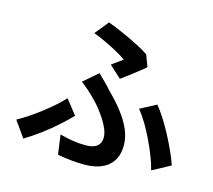

<svg xmlns="http://www.w3.org/2000/svg" viewBox="-115 -930 1230 1111"><g transform="rotate(15 500.0 -374.0)"><path d="M478 -557Q497 -570 514.5 -583Q532 -596 543 -604Q522 -620 488 -638.5Q454 -657 415.5 -675.5Q377 -694 339 -708L405 -790Q446 -775 492.5 -754.5Q539 -734 583.5 -711.5Q628 -689 660 -668L687 -597Q678 -589 661 -575.5Q644 -562 624 -546.5Q604 -531 584.5 -516.5Q565 -502 550 -491ZM302 -91Q342 -80 380.5 -74Q419 -68 458 -68Q483 -68 503.5 -74.5Q524 -81 536 -97Q548 -113 548 -138Q548 -162 536.5 -189.5Q525 -217 507 -244.5Q489 -272 469 -297Q449 -322 430 -340Q412 -359 389 -379.5Q366 -400 342 -418L428 -492Q450 -470 469.5 -451Q489 -432 507 -411Q560 -359 596.5 -311Q633 -263 652.5 -217Q672 -171 672 -125Q672 -77 655.5 -44.5Q639 -12 611.5 7Q584 26 550 34Q516 42 481 42Q437 42 395.5 37.5Q354 33 318 26ZM862 -26Q853 -63 836 -106.5Q819 -150 797.5 -195Q776 -240 752 -280.5Q728 -321 702 -352L798 -403Q822 -374 847.5 -334Q873 -294 896.5 -249Q920 -204 939.5 -161Q959 -118 970 -84ZM355 -217Q327 -188 287.5 -152Q248 -116 200 -80Q152 -44 100 -12L32 -108Q64 -125 99.5 -149Q135 -173 169.5 -199.5Q204 -226 234.5 -253Q265 -280 287 -304Z"/></g></svg>

Font: Noto Sans JP SemiBold
Style: Regular
Weight: 600
Designer: Ryoko NISHIZUKA  (kana, bopomofo & ideographs); Paul D. Hunt (Latin, Greek & Cyrillic); Sandoll Communications , Soo-you
Foundry: Adobe
Version: Version 2.004-H2;hotconv 1.0.118;makeotfexe 2.5.65603